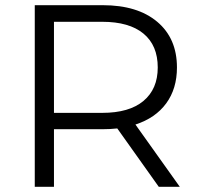

<svg xmlns="http://www.w3.org/2000/svg" viewBox="-20 -720 763 740"><path d="M592 0 432 -225Q405 -222 376 -222H188V0H114V-700H376Q510 -700 586 -636Q662 -572 662 -460Q662 -378 620.5 -321.5Q579 -265 502 -240L673 0ZM588 -460Q588 -545 533 -590.5Q478 -636 374 -636H188V-285H374Q478 -285 533 -331Q588 -377 588 -460Z"/></svg>

Font: Montserrat-Regular
Style: Regular
Weight: 400
Version: Version 7.200